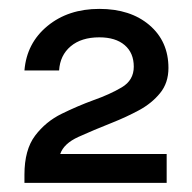

<svg xmlns="http://www.w3.org/2000/svg" viewBox="-20 -776 433 432"><path d="M115.5 -429.5H355V-364.5H35V-383Q35 -439 59 -470.8Q83 -502.5 118.8 -520Q154.5 -537.5 190 -550.5Q227 -563.5 254 -579.5Q281 -595.5 281 -626Q281 -657 260.5 -674.5Q240 -692 203.5 -692Q163 -692 139 -671.8Q115 -651.5 113 -617.5H35Q40 -679 86.8 -717.5Q133.5 -756 203.5 -756Q273.5 -756 316.2 -719.5Q359 -683 359 -623Q359 -589.5 340.2 -566.5Q321.5 -543.5 292.8 -528Q264 -512.5 232.5 -500Q189.5 -483 156.5 -468Q123.5 -453 115.5 -429.5Z"/></svg>

Font: Overused Grotesk
Style: Regular
Weight: 450
Version: Version 0.004